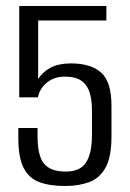

<svg xmlns="http://www.w3.org/2000/svg" viewBox="-20 -611 432 639"><path d="M198 8Q145 8 110.5 -5Q76 -18 58.5 -52.5Q41 -87 41 -151V-185H105V-157Q105 -93 126.5 -66.5Q148 -40 199 -40Q247 -40 266.5 -70.5Q286 -101 286 -161V-246Q286 -276 279 -301Q272 -326 252.5 -341Q233 -356 196 -356Q161 -356 137 -337Q113 -318 106 -287H44V-591H334V-543H107V-348Q122 -372 149 -386Q176 -400 216 -400Q282 -400 316.5 -369.5Q351 -339 351 -259V-157Q351 -89 331.5 -53.5Q312 -18 277 -5Q242 8 198 8Z"/></svg>

Font: Alumni Sans Thin
Style: Regular
Weight: 400
Version: Version 1.018